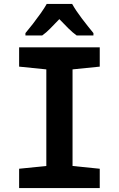

<svg xmlns="http://www.w3.org/2000/svg" viewBox="-20 -954 603 974"><path d="M77 0V-98L215 -112V-602L77 -616V-714H486V-616L348 -602V-112L486 -98V0ZM109 -786Q126 -806 146.5 -832.5Q167 -859 186.5 -886.5Q206 -914 217 -934H346Q365 -900 395.5 -860Q426 -820 454 -786V-774H369Q348 -789 326.5 -810.5Q305 -832 281 -857Q257 -832 235.5 -810Q214 -788 194 -774H109Z"/></svg>

Font: Noto Sans Mono SemiCondensed
Style: Bold
Weight: 700
Width: 4
Designer: Monotype Design Team
Foundry: Monotype Imaging Inc.
Version: Version 2.014